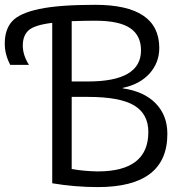

<svg xmlns="http://www.w3.org/2000/svg" viewBox="-129 -760 749 790"><path d="M273.4 9.8Q179.7 9.8 85.9 -5.9V-666Q13.7 -657.2 -10.7 -635.7Q-35.2 -614.3 -35.2 -572.3Q-35.2 -533.2 -9.8 -493.2H-86.9Q-109.4 -536.1 -109.4 -580.1Q-109.4 -639.6 -78.6 -672.9Q-47.9 -706.1 33.2 -723.1Q114.3 -740.2 262.7 -740.2Q525.4 -740.2 526.4 -563.5Q526.4 -502 486.3 -457.5Q446.3 -413.1 376 -398.4V-396.5Q463.9 -383.8 511.7 -334.5Q559.6 -285.2 559.6 -210Q560.5 9.8 273.4 9.8ZM166 -361.3V-64.5Q215.8 -55.7 273.4 -54.7Q481.4 -54.7 481.4 -216.8Q481.4 -291 422.9 -326.2Q364.3 -361.3 233.4 -361.3ZM166 -424.8H233.4Q451.2 -424.8 451.2 -552.7Q451.2 -614.3 406.2 -644.5Q361.3 -674.8 262.7 -674.8Q221.7 -674.8 166 -672.9Z"/></svg>

Font: Gen Shin Gothic Normal
Style: Regular
Weight: 300
Designer: [Source Han Sans]
Ryoko NISHIZUKA  (kana & ideographs); Paul D. Hunt (Latin, Greek & Cyrillic); Wenlong ZHANG  (bopomofo
Version: Version 1.002.20150607